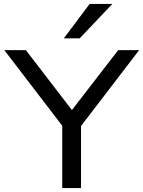

<svg xmlns="http://www.w3.org/2000/svg" viewBox="-20 -961 733 981"><path d="M298 0V-363L316 -295L2 -705H112L348 -398H347L584 -705H691L377 -295L394 -363V0ZM306 -765 438 -941H554L387 -765Z"/></svg>

Font: Nunito Sans 7pt SemiExpanded
Style: Regular
Weight: 400
Width: 6
Designer: Vernon Adams
Foundry: Vernon Adams
Version: Version 3.101;gftools[0.9.27]